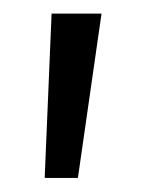

<svg xmlns="http://www.w3.org/2000/svg" viewBox="-20 -142 212 278"><path d="M54.7 -122.3H127L92.8 115.6H44.7Z"/></svg>

Font: Lineal Thin
Style: Regular
Weight: 200
Designer: Created by Frank Adebiaye with contributions from Anton Moglia & Ariel Martín Pérez
Created by Frank ADEBIAYE with FontF
Foundry: Velvetyne Type Foundry
Version: Version 2.000;Glyphs 3.2 (3227)